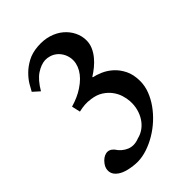

<svg xmlns="http://www.w3.org/2000/svg" viewBox="-195 -722 817 817"><g transform="rotate(-45 213.5 -313.5)"><path d="M32.7 -519.5Q38.6 -531.2 49.8 -550Q61 -568.8 79.6 -587.4Q98.1 -606 124.5 -620.4Q150.9 -634.8 187.5 -637.7Q225.1 -640.6 255.4 -631.1Q285.6 -621.6 307.1 -603.3Q328.6 -585 340.6 -560.5Q352.5 -536.1 352.5 -509.8Q352.5 -489.3 344.5 -470.7Q336.4 -452.1 323.2 -436Q310.1 -419.9 293.5 -406.2Q276.9 -392.6 260.3 -382.3V-379.4Q277.8 -376 300.5 -366.2Q323.2 -356.4 343.5 -338.4Q363.8 -320.3 377.7 -292.5Q391.6 -264.6 391.6 -225.6Q391.6 -196.8 380.9 -168.5Q370.1 -140.1 351.6 -114Q333 -87.9 308.6 -65.4Q284.2 -43 256.3 -26.4Q228.5 -9.8 199.2 0Q169.9 9.8 142.1 10.3Q128.4 10.3 114.5 8.5Q100.6 6.8 88.1 3.9Q75.7 1 65.4 -3.4Q55.2 -7.8 48.3 -12.7Q27.3 -27.3 24.9 -47.1Q22.5 -66.9 36.1 -85Q52.2 -106.4 72 -110.6Q91.8 -114.7 107.9 -96.7Q125 -69.8 152.3 -58.3Q179.7 -46.9 212.4 -60.1Q232.9 -64.9 249.8 -77.4Q266.6 -89.8 278.3 -107.9Q290 -126 295.9 -148.2Q301.8 -170.4 300.3 -195.3Q299.3 -213.4 293 -233.4Q286.6 -253.4 273.4 -271Q260.3 -288.6 239.7 -301.8Q219.2 -314.9 189.9 -318.8Q171.4 -321.8 154.1 -320.6Q136.7 -319.3 118.2 -314.9L109.4 -353.5Q154.3 -366.7 184.6 -387.2Q221.7 -411.6 238.8 -441.4Q255.9 -471.2 252 -502Q249 -520.5 240.7 -534.4Q232.4 -548.3 220.9 -557.4Q209.5 -566.4 195.6 -570.8Q181.6 -575.2 168 -574.7Q143.1 -573.2 115.5 -555.2Q87.9 -537.1 62 -493.2Z"/></g></svg>

Font: VarendraSemibold
Style: Regular
Weight: 600
Designer: Jacob Thomas
Foundry: Bangla Type Foundry
Version: Version 1.008